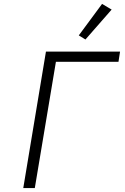

<svg xmlns="http://www.w3.org/2000/svg" viewBox="-20 -962 640 982"><path d="M215 -698H594L586 -646H266L158 0H99ZM417 -760 383 -781 502 -942 551 -913Z"/></svg>

Font: IBM Plex Mono Light
Style: Italic
Weight: 300
Italic angle: -9°
Monospace: yes
Designer: Mike Abbink, Paul van der Laan, Pieter van Rosmalen
Foundry: Bold Monday
Version: Version 2.3